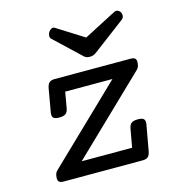

<svg xmlns="http://www.w3.org/2000/svg" viewBox="-101 -765 803 855"><g transform="rotate(-15 300.0 -337.0)"><path d="M421.4 -66.4 436.5 -150.4Q439.5 -167.5 448.7 -174.8Q458 -182.1 478.5 -182.1Q499 -182.1 505.9 -174.8Q512.7 -167.5 509.8 -150.4L488.8 -33.2Q485.4 -14.6 477.3 -7.3Q469.2 0 452.6 0H88.4Q71.8 0 65.9 -7.3Q60.1 -14.6 63 -33.2Q65.4 -47.4 73.7 -55.2L416 -384.8H198.2L185.5 -312Q182.6 -294.9 173.3 -287.6Q164.1 -280.3 143.6 -280.3Q123 -280.3 116.2 -287.6Q109.4 -294.9 112.3 -312L130.9 -418Q134.3 -436.5 142.6 -443.8Q150.9 -451.2 167.5 -451.2H517.1Q533.7 -451.2 539.6 -443.8Q545.4 -436.5 542 -418Q541 -410.2 537.8 -404.8Q534.7 -399.4 530.8 -395.5L189 -66.4ZM500.5 -670.9Q510.3 -675.8 518.3 -671.9Q526.4 -668 530.3 -660.2Q534.2 -652.3 533 -643.6Q531.7 -634.8 523.4 -628.4L373 -515.1Q360.4 -506.3 344.7 -506.3Q328.6 -506.3 319.3 -515.1L199.2 -628.4Q192.9 -634.8 193.6 -643.8Q194.3 -652.8 199.2 -660.6Q204.6 -668.5 212.4 -672.4Q220.2 -676.3 228 -670.9L351.1 -593.3Z"/></g></svg>

Font: Courier Prime
Style: Italic
Weight: 400
Monospace: yes
Designer: Alan Dague-Greene
Foundry: Quote-Unquote Apps
Version: Version 1.202